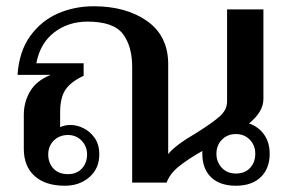

<svg xmlns="http://www.w3.org/2000/svg" viewBox="-20 -583 921 613"><path d="M841 -92Q841 -45 812.5 -17.5Q784 10 733 10Q682 10 654 -17Q626 -44 626 -92V-101Q580 -75 551 -51.5Q522 -28 512 0H402V-369Q402 -436 372 -475Q342 -514 259 -514Q198 -514 153 -479.5Q108 -445 96 -381H247V-341Q206 -322 189 -296.5Q172 -271 172 -225V-177Q186 -184 206 -184Q225 -184 246 -174Q267 -164 282 -143Q297 -122 297 -90Q297 -45 265.5 -17.5Q234 10 187 10Q125 10 90.5 -21Q56 -52 56 -108V-216Q56 -258 76.5 -292Q97 -326 142 -344H36Q41 -419 76.5 -468Q112 -517 165 -540Q218 -563 279 -563Q383 -563 450 -515.5Q517 -468 517 -378V-91Q539 -119 606 -158Q657 -190 681 -211Q705 -232 705 -259V-553H821V-267Q821 -226 775 -189Q806 -178 823.5 -153Q841 -128 841 -92ZM795 -92Q795 -119 777.5 -137Q760 -155 733 -155Q706 -155 688.5 -137Q671 -119 671 -92Q671 -66 688 -47.5Q705 -29 733 -29Q762 -29 778.5 -47Q795 -65 795 -92ZM134 -90Q134 -63 150.5 -45Q167 -27 197 -27Q225 -27 241.5 -45Q258 -63 258 -90Q258 -116 240.5 -134Q223 -152 197 -152Q170 -152 152 -134.5Q134 -117 134 -90Z"/></svg>

Font: Taviraj Medium
Style: Regular
Weight: 500
Designer: Katatrad Team
Foundry: CadsonDemak
Version: Version 1.030